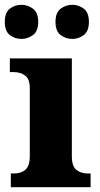

<svg xmlns="http://www.w3.org/2000/svg" viewBox="-31 -779 416 799"><path d="M14 0V-57H26Q56 -57 74.5 -72.5Q93 -88 93 -130V-412Q93 -450 73.5 -464.5Q54 -479 26 -479H10V-536H268V-128Q268 -87 287 -72Q306 -57 335 -57H346V0ZM270 -617Q243 -617 221.5 -633Q200 -649 200 -688Q200 -727 221.5 -743Q243 -759 270 -759Q296 -759 317.5 -743Q339 -727 339 -688Q339 -649 317.5 -633Q296 -617 270 -617ZM58 -617Q31 -617 10 -633Q-11 -649 -11 -688Q-11 -727 10 -743Q31 -759 58 -759Q84 -759 106 -743Q128 -727 128 -688Q128 -649 106 -633Q84 -617 58 -617Z"/></svg>

Font: Noto Serif Telugu ExtraBold
Style: Regular
Weight: 800
Designer: Jelle Bosma - Monotype Design Team
Foundry: Monotype Imaging Inc.
Version: Version 2.005; ttfautohint (v1.8.4.7-5d5b)